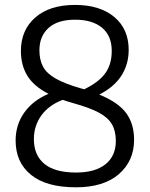

<svg xmlns="http://www.w3.org/2000/svg" viewBox="-20 -770 623 799"><path d="M296 9.5Q173 9.5 109 -42.5Q45 -94.5 45 -185Q45 -251 81.2 -301.8Q117.5 -352.5 182 -379.5Q120.5 -411 93.8 -454.8Q67 -498.5 67 -558Q67 -645 126.8 -697.2Q186.5 -749.5 292.5 -749.5Q396 -749.5 455.8 -699.2Q515.5 -649 515.5 -562.5Q515.5 -502 484.8 -454.5Q454 -407 393 -376.5Q472.5 -344 505.2 -299.2Q538 -254.5 538 -188.5Q538 -100 474.5 -45.2Q411 9.5 296 9.5ZM317.5 -402Q324 -400.5 330.5 -398.5Q390.5 -427.5 417.8 -464.8Q445 -502 445 -558Q445 -621 404.8 -654.5Q364.5 -688 292.5 -688Q219.5 -688 181.8 -653.5Q144 -619 144 -560.5Q144 -521 159 -492.8Q174 -464.5 211.8 -443Q249.5 -421.5 317.5 -402ZM121 -191Q121 -124 164.8 -88Q208.5 -52 296.5 -52Q376 -52 419 -86.5Q462 -121 462 -183.5Q462 -224.5 446 -252.5Q430 -280.5 392 -301Q354 -321.5 287.5 -340Q262.5 -347 241 -354.5Q183 -332.5 152 -289.5Q121 -246.5 121 -191Z"/></svg>

Font: Encode Sans SmCnd
Style: Regular
Weight: 400
Width: 4
Designer: Multiple Designers
Foundry: Impallari Type
Version: Version 3.002; ttfautohint (v1.8.3) -l 8 -r 50 -G 200 -x 14 